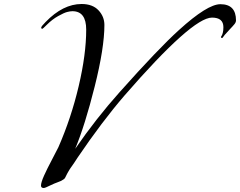

<svg xmlns="http://www.w3.org/2000/svg" viewBox="-20 -906 1200 960"><path d="M1040 -818Q941 -818 603 -429Q490 -298 368 -118Q361 -107 353 -95Q345 -83 341 -77.5Q337 -72 332.5 -65.5Q328 -59 327 -57Q326 -55 323.5 -51Q321 -47 320.5 -46Q320 -45 318 -41.5Q316 -38 315 -36Q314 -34 311.5 -29Q309 -24 306 -18Q304 -13 297 -8.5Q290 -4 284 -1Q278 2 266.5 6Q255 10 251 12Q246 14 233.5 20Q221 26 212 30Q203 34 199 34Q185 34 185 22Q185 6 200.5 -28.5Q216 -63 240.5 -109Q265 -155 272 -170Q336 -316 373.5 -475.5Q411 -635 411 -758Q411 -850 342 -850Q331 -850 315.5 -846Q300 -842 270.5 -825.5Q241 -809 214 -782Q194 -762 192 -762Q186 -762 186 -768Q186 -774 208 -796Q295 -886 388 -886Q443 -886 472.5 -854.5Q502 -823 502 -781Q502 -667 453.5 -473.5Q405 -280 356 -162Q460 -313 577 -444Q772 -663 875 -756Q1017 -885 1082 -885Q1160 -885 1160 -804Q1160 -795 1152.5 -785.5Q1145 -776 1129.5 -760Q1114 -744 1104 -732Q1102 -730 1099 -725.5Q1096 -721 1094 -718.5Q1092 -716 1090 -716Q1085 -716 1085 -722Q1085 -723 1088 -727Q1091 -731 1094 -742Q1097 -753 1097 -770Q1097 -818 1040 -818Z"/></svg>

Font: Miama Nueva
Style: Medium
Weight: 400
Italic angle: -28°
Version: Version 1.0